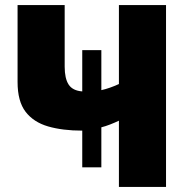

<svg xmlns="http://www.w3.org/2000/svg" viewBox="-20 -734 742 754"><path d="M632 -714V0H447V-260Q430 -252 412 -245Q394 -238 378 -234V-77H303V-221Q226 -221 169 -237.5Q112 -254 80.5 -295Q49 -336 49 -412V-714H234V-472Q234 -426 249.5 -402Q265 -378 303 -375V-537H378V-380Q410 -387 447 -404V-714Z"/></svg>

Font: Noto Sans SemiCondensed Black
Style: Regular
Weight: 900
Width: 4
Designer: Monotype Design Team
Foundry: Monotype Imaging Inc.
Version: Version 2.013; ttfautohint (v1.8.4.7-5d5b)